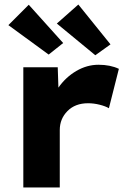

<svg xmlns="http://www.w3.org/2000/svg" viewBox="-20 -828 556 848"><path d="M83 -531H235L238 -441Q270 -487 317 -514.5Q364 -542 415 -542Q467 -542 505 -524L461 -350Q446 -359 420 -365.5Q394 -372 369 -372Q312 -372 278 -337.5Q244 -303 244 -254V0H83ZM231 -724 326 -808 468 -632 401 -584ZM17 -717 107 -807 259 -638 195 -587Z"/></svg>

Font: Lexend Exa HM Xlight
Style: Bold
Weight: 700
Designer: Bonnie Shaver-Troup, Thomas Jockin, Octavio Pardo
Foundry: Lexend
Version: Version 1.091